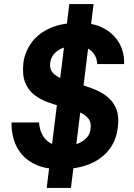

<svg xmlns="http://www.w3.org/2000/svg" viewBox="-20 -825 665 950"><path d="M280 12Q210 12 163.5 -7.5Q117 -27 88.5 -60.5Q60 -94 48 -135Q36 -176 37 -219H173Q176 -181 191.5 -154.5Q207 -128 233.5 -114.5Q260 -101 294 -101Q329 -101 358 -111.5Q387 -122 406 -140.5Q425 -159 428 -186Q433 -221 415 -241Q397 -261 365 -273.5Q333 -286 294.5 -295.5Q256 -305 218.5 -318.5Q181 -332 150.5 -355Q120 -378 104.5 -416.5Q89 -455 96 -516Q103 -567 134.5 -612Q166 -657 225 -684.5Q284 -712 369 -712Q433 -712 476.5 -693Q520 -674 547 -643.5Q574 -613 585 -577.5Q596 -542 594 -508H461Q460 -534 447.5 -554.5Q435 -575 411 -587Q387 -599 353 -599Q326 -599 299 -590.5Q272 -582 252 -563Q232 -544 228 -512Q225 -482 242.5 -463.5Q260 -445 292 -433.5Q324 -422 362.5 -411.5Q401 -401 439 -386.5Q477 -372 507.5 -349Q538 -326 554 -289Q570 -252 563 -195Q555 -127 516.5 -80.5Q478 -34 417.5 -11Q357 12 280 12ZM211 105 323 -805H443L331 105Z"/></svg>

Font: Inclusive Sans SemiBold
Style: Italic
Weight: 600
Italic angle: -7°
Designer: Olivia King
Foundry: Olivia King
Version: Version 2.004